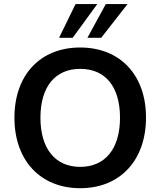

<svg xmlns="http://www.w3.org/2000/svg" viewBox="-20 -941 810 970"><path d="M385.3 9.8C586.3 9.8 717.6 -130.4 717.6 -347.1C717.6 -562.7 586.3 -701 385.3 -701C183.3 -701 52.9 -562.7 52.9 -346.1C52.9 -130.4 184.3 9.8 385.3 9.8ZM385.3 -98C258.8 -98 184.3 -190.2 184.3 -346.1C184.3 -502.9 258.8 -593.1 385.3 -593.1C512.7 -593.1 586.3 -502.9 586.3 -346.1C586.3 -190.2 511.8 -98 385.3 -98ZM278.4 -750H347.1L471.6 -920.6H361.8ZM421.6 -750H491.2L624.5 -920.6H514.7Z"/></svg>

Font: LL Pando Sans
Style: Bold
Weight: 700
Designer: Joshua Smith
Foundry: Joshua Smith
Version: Version 1.000;Glyphs 3.2.1 (3258)